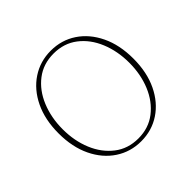

<svg xmlns="http://www.w3.org/2000/svg" viewBox="-173 -864 1052 1052"><g transform="rotate(-45 353.0 -338.0)"><path d="M353 13Q271 13 205 -30.5Q139 -74 101 -153Q63 -232 63 -338Q63 -444 101 -523Q139 -602 205 -645.5Q271 -689 353 -689Q436 -689 501.5 -645.5Q567 -602 605 -523Q643 -444 643 -338Q643 -232 605 -153Q567 -74 501.5 -30.5Q436 13 353 13ZM353 -9Q433 -9 491 -54Q549 -99 580 -173.5Q611 -248 611 -338Q611 -428 580 -503Q549 -578 491 -622.5Q433 -667 353 -667Q273 -667 215 -622.5Q157 -578 126 -503Q95 -428 95 -338Q95 -248 126 -173.5Q157 -99 215 -54Q273 -9 353 -9Z"/></g></svg>

Font: Source Serif 4 ExtraLight
Style: Regular
Weight: 200
Designer: Frank Grießhammer
Foundry: Adobe
Version: Version 4.005;hotconv 1.1.0;makeotfexe 2.6.0